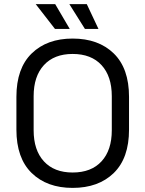

<svg xmlns="http://www.w3.org/2000/svg" viewBox="-20 -902 709 936"><path d="M334 14Q209 14 134.5 -58.5Q60 -131 60 -270V-430Q60 -569 134.5 -641.5Q209 -714 334 -714Q460 -714 534.5 -641.5Q609 -569 609 -430V-270Q609 -131 534.5 -58.5Q460 14 334 14ZM334 -61Q425 -61 475 -115.5Q525 -170 525 -267V-433Q525 -530 475 -584.5Q425 -639 334 -639Q244 -639 194 -584.5Q144 -530 144 -433V-267Q144 -170 194 -115.5Q244 -61 334 -61ZM248 -761 154 -882H249L320 -761ZM394 -761 318 -882H403L460 -761Z"/></svg>

Font: Space Grotesk
Style: Regular
Weight: 400
Designer: Florian Karsten
Foundry: Florian Karsten
Version: Version 2.000